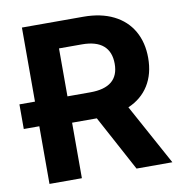

<svg xmlns="http://www.w3.org/2000/svg" viewBox="-80 -781 809 855"><g transform="rotate(-10 325.0 -353.5)"><path d="M75.2 -260.7H4.9V-372.1H75.2V-707H352.5Q432.1 -707 489 -678.7Q545.9 -650.4 575.7 -598.4Q605.5 -546.4 605.5 -476.6Q605.5 -404.3 573.2 -352.5Q541 -300.8 480.5 -274.9L630.9 0H468.8L333.5 -251H221.7V0H75.2ZM325.2 -370.1Q454.1 -370.1 454.1 -476.6Q454.1 -530.8 421.9 -558.8Q389.6 -586.9 325.2 -586.9H221.7V-370.1Z"/></g></svg>

Font: Pretendard Std
Style: Bold
Weight: 700
Designer: Base glyphs from Inter by Rasmus Andersson; Hangeul glyphs from Noto Sans CJK(Source Han Sans) by Jang Soo-young and Kan
Foundry: Kil Hyung-jin
Version: Version 1.309